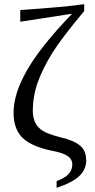

<svg xmlns="http://www.w3.org/2000/svg" viewBox="-20 -723 454 919"><path d="M392 40 393 41Q393 88 360 119Q327 151 251 176V144Q291 129 308 110Q326 90 326 65Q326 37 301 22Q276 7 226 -2Q131 -22 88 -63Q45 -105 45 -184Q45 -275 110 -388Q174 -500 323 -655V-657L77 -619V-675Q287 -689 383 -703V-670Q275 -541 230 -469Q185 -396 161 -330Q137 -262 137 -192Q137 -126 186 -96Q208 -82 272 -65Q331 -52 362 -27Q392 -3 392 40Z"/></svg>

Font: Libra Serif Modern
Style: Regular
Weight: 400
Designer: Stefan Peev, Context Ltd
Foundry: Stefan Peev, Context Ltd
Version: Version 1.000